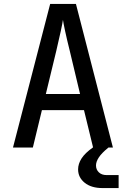

<svg xmlns="http://www.w3.org/2000/svg" viewBox="-20 -750 640 976"><path d="M46 0 235 -730H366L554 0H531L529 2Q497 28 482.5 50Q468 72 468 91Q468 112 482.5 126Q497 140 522 140H583V206H501Q444 206 410.5 179Q377 152 377 111Q377 83 394.5 55.5Q412 28 453 -1L407 -190H193L147 0ZM213 -272H387L335 -490Q320 -550 311 -592Q302 -634 300 -649Q298 -634 289 -592Q280 -550 266 -491Z"/></svg>

Font: JetBrains Mono NL Medium
Style: Regular
Weight: 500
Monospace: yes
Designer: Philipp Nurullin, Konstantin Bulenkov
Foundry: JetBrains
Version: Version 2.305; ttfautohint (v1.8.4.7-5d5b)